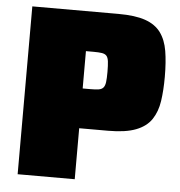

<svg xmlns="http://www.w3.org/2000/svg" viewBox="-50 -736 737 784"><g transform="rotate(5 318.0 -344.0)"><path d="M51 0V-688H404Q473 -688 514.5 -673.5Q556 -659 578 -629Q600 -599 607.5 -554Q615 -509 615 -448Q615 -393 608.5 -349Q602 -305 581 -273.5Q560 -242 517.5 -225.5Q475 -209 404 -209H285V0ZM285 -372H316Q338 -372 350.5 -374Q363 -376 369.5 -383.5Q376 -391 378 -406Q380 -421 380 -448Q380 -475 378 -491Q376 -507 369.5 -514Q363 -521 350.5 -523Q338 -525 316 -525H285Z"/></g></svg>

Font: Saira Thin Black
Style: Regular
Weight: 900
Version: Version 1.101